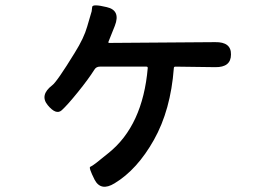

<svg xmlns="http://www.w3.org/2000/svg" viewBox="-20 -626 1040 729"><path d="M415 70Q363 102 339 56Q316 10 322.5 7.5Q329 5 346 -8Q369 -26 392 -45Q522 -149 541 -368Q541 -373 536 -373H359Q345 -373 338 -361Q316 -326 276 -276.5Q236 -227 214.5 -207.5Q193 -188 161 -227Q130 -265 178 -302Q196 -315 264 -426Q299 -482 311 -525Q319 -554 328 -583Q329 -587 330 -599.5Q331 -612 385 -599Q439 -587 416 -528L392 -468Q390 -463 395 -463L797 -466Q858 -467 857 -419Q857 -370 797 -371L646 -373Q640 -373 640 -367Q628 -208 564.5 -95Q501 18 415 70Z"/></svg>

Font: Resource Han Rounded CN Medium
Style: Regular
Weight: 500
Designer: Cyano Hao (round all glyphs); Ryoko NISHIZUKA 西塚涼子 (kana, bopomofo & ideographs); Paul D. Hunt (Latin, Greek & Cyrillic)
Foundry: Cyano Hao
Version: 0.990